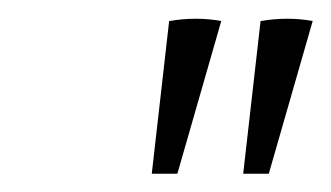

<svg xmlns="http://www.w3.org/2000/svg" viewBox="-20 -688 362 210"><path d="M146 -498 165 -665Q195 -670 222 -665L174 -498ZM246 -498 265 -665Q295 -670 322 -665L274 -498Z"/></svg>

Font: Piazzolla ExtraLight
Style: Italic
Weight: 200
Italic angle: -11.3°
Designer: Juan Pablo del Peral
Foundry: Huerta Tipografica
Version: Version 1.330